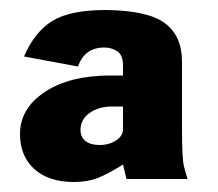

<svg xmlns="http://www.w3.org/2000/svg" viewBox="-20 -772 435 384"><path d="M20 -504Q20 -555 69.5 -588Q119 -621 201 -621H226V-641Q226 -662 214.5 -669.5Q203 -677 189 -677Q149 -677 136 -639L28 -659Q49 -708 84.5 -730Q120 -752 192 -752Q276 -751 310 -725.5Q344 -700 344 -649V-514Q344 -454 348 -439L355 -414H233L226 -443Q196 -424 175.5 -416Q155 -408 128 -408Q77 -408 48.5 -434Q20 -460 20 -504ZM216 -494Q226 -502 226 -514V-559H205Q177 -559 159 -546Q141 -533 141 -512Q141 -498 151 -490Q161 -482 179 -482Q201 -482 216 -494Z"/></svg>

Font: Morrison Black
Style: Regular
Weight: 900
Designer: Pablo Impallari, Rodrigo Fuenzalida (Modified by Dan O. Williams)
Version: Version 0.03;June 6, 2019;FontCreator 11.5.0.2425 64-bit; tt